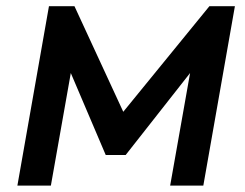

<svg xmlns="http://www.w3.org/2000/svg" viewBox="-20 -582 769 602"><path d="M716.5 -562.5 617.5 0H513.5L576 -353L374 -96H311.5L202 -353L139.5 0H34.5L133.5 -562.5H213.5L366.5 -231.5L636.5 -562.5Z"/></svg>

Font: Russisch Sans SemiBold
Style: Italic
Weight: 600
Width: 4
Italic angle: -10°
Designer: Michael Sharanda (font) & Cristiano Sobral (main changes)
Foundry: Michael Sharanda
Version: Version 2.00;September 8, 2020;FontCreator 13.0.0.2681 64-bi